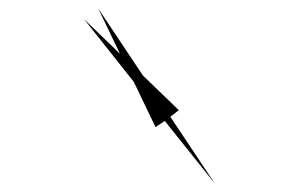

<svg xmlns="http://www.w3.org/2000/svg" viewBox="-20 -594 692 454"><path d="M263.7 -466.8 212.4 -573.7 317.9 -415.5 402.8 -333.5 382.8 -317.9 487.8 -160.2 369.6 -308.1 347.7 -293.5 296.4 -400.4 178.7 -548.8Z"/></svg>

Font: Vazirmatn RD SemiBold
Style: Regular
Weight: 600
Designer: Saber Rastikerdar
Foundry: Saber Rastikerdar
Version: Version 32.102